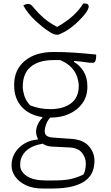

<svg xmlns="http://www.w3.org/2000/svg" viewBox="-20 -842 640 1112"><path d="M318 -641H309Q302 -641 291 -644.5Q280 -648 254 -666Q224 -686 183.5 -723.5Q143 -761 115 -810Q127 -819 144 -819Q153 -819 159.5 -814Q166 -809 179 -793Q204 -763 234 -737Q264 -711 311 -686Q366 -717 403.5 -751.5Q441 -786 462 -822H468Q483 -822 488.5 -817Q494 -812 494 -804Q494 -798 488 -785Q482 -772 465 -752Q436 -718 399 -688Q362 -658 318 -641ZM189 -79Q189 -101 199.5 -123Q210 -145 225 -159V-164Q150 -175 106 -223Q62 -271 62 -348V-352Q62 -438 123.5 -489.5Q185 -541 291 -541Q354 -541 411 -537Q468 -533 537 -526V-516Q537 -500 532.5 -489Q528 -478 515 -478Q498 -478 474 -482Q450 -486 409 -489V-483Q441 -465 463.5 -429.5Q486 -394 486 -342V-338Q486 -285 458 -245Q430 -205 382 -183Q334 -161 274 -161Q273 -161 271 -161Q255 -144 247 -122Q239 -100 239 -82Q239 -65 250 -56Q261 -47 289 -45L390 -38Q460 -34 493.5 3.5Q527 41 527 88V91Q527 118 518 146Q509 174 483 197.5Q457 221 407.5 235.5Q358 250 277 250H230Q170 250 129.5 230.5Q89 211 68 180.5Q47 150 47 118V114Q47 75 67 42.5Q87 10 121.5 -10.5Q156 -31 199 -34V-40Q189 -59 189 -79ZM154 -232Q182 -221 210 -215.5Q238 -210 272 -210Q346 -210 391 -243.5Q436 -277 436 -344V-348Q436 -367 427.5 -394.5Q419 -422 396 -448.5Q373 -475 329 -494Q310 -494 289 -494Q206 -494 159 -456Q112 -418 112 -341V-337Q112 -318 120.5 -289Q129 -260 154 -232ZM243 203H292Q350 203 386.5 195.5Q423 188 463 169Q470 158 473.5 140.5Q477 123 477 107V105Q477 70 454 42Q431 14 381 12L282 7Q250 6 227 -10Q161 2 129 34Q97 66 97 110V115Q97 152 135 177.5Q173 203 243 203Z"/></svg>

Font: Recursive Mn Csl St Lt
Style: Regular
Weight: 300
Monospace: yes
Version: Version 1.079;hotconv 1.0.112;makeotfexe 2.5.65598; ttfautoh